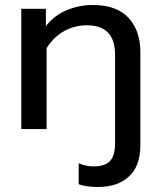

<svg xmlns="http://www.w3.org/2000/svg" viewBox="-20 -515 640 766"><path d="M371.1 231Q325.2 231 293.9 220.2V136.2Q321.8 148.9 354 148.9Q398.9 148.9 418.9 127.2Q439 105.5 439 58.1V-296.9Q439 -414.1 327.1 -414.1Q279.3 -414.1 237.5 -391.8Q195.8 -369.6 166 -323.2V0H64.9V-480H163.1V-411.1Q197.3 -454.1 246.6 -474.6Q295.9 -495.1 350.1 -495.1Q445.3 -495.1 492.7 -443.8Q540 -392.6 540 -307.1V64Q540 147.5 494.6 189.2Q449.2 231 371.1 231Z"/></svg>

Font: Prompt
Style: Regular
Weight: 400
Designer: Katatrad Team
Foundry: CadsonDemak
Version: Version 1.000;PS 001.000;hotconv 1.0.88;makeotf.lib2.5.64775